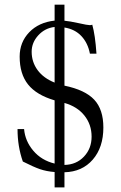

<svg xmlns="http://www.w3.org/2000/svg" viewBox="-20 -736 523 829"><path d="M215.8 73.2V6.8Q180.2 3.9 152.6 -5.6Q125 -15.1 78.6 -38.6Q55.7 -103.5 55.7 -178.7H84Q88.4 -127 123.8 -85.2Q159.2 -43.5 215.8 -29.8V-302.7Q137.7 -325.7 101.3 -371.1Q64.9 -416.5 64.9 -491.7Q64.9 -553.7 106.2 -596.7Q147.5 -639.6 215.8 -647V-715.8H258.3V-646.5Q281.2 -644.5 319.6 -636Q357.9 -627.4 367.7 -627.4Q374 -627.4 378.4 -629.4Q391.1 -584.5 396.5 -504.4H368.2Q359.4 -550.3 331.5 -580.1Q303.7 -609.9 258.3 -617.2V-366.2Q347.7 -347.7 387 -305.4Q426.3 -263.2 426.3 -185.5Q426.3 -99.6 380.6 -46.9Q335 5.9 258.3 7.8V73.2ZM215.8 -379.4V-619.6Q173.8 -614.7 145.3 -583.5Q116.7 -552.2 116.7 -512.7Q116.7 -468.3 142.3 -433.3Q168 -398.4 215.8 -379.4ZM258.3 -23.9Q309.6 -24.9 342.5 -59.8Q375.5 -94.7 375.5 -146Q375.5 -198.2 344.5 -237.1Q313.5 -275.9 258.3 -291.5Z"/></svg>

Font: Elstob Light
Style: Regular
Weight: 300
Designer: Peter S. Baker
Version: Version 1.015